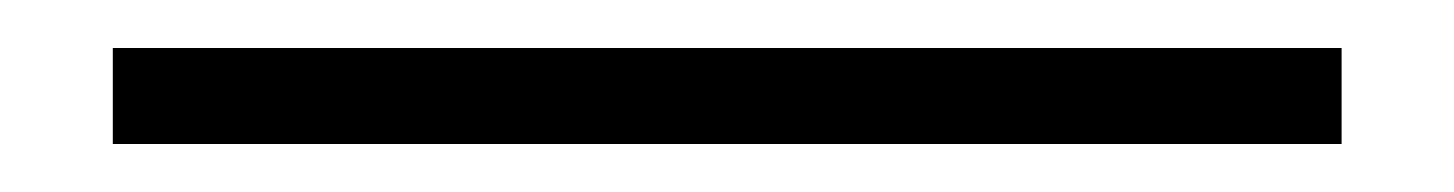

<svg xmlns="http://www.w3.org/2000/svg" viewBox="-20 90 606 80"><path d="M27 110H539V150H27Z"/></svg>

Font: IBM Plex Serif Light
Style: Regular
Weight: 300
Designer: Mike Abbink, Paul van der Laan, Pieter van Rosmalen
Foundry: Bold Monday
Version: Version 3.001